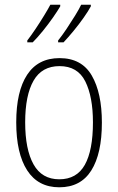

<svg xmlns="http://www.w3.org/2000/svg" viewBox="-20 -786 502 816"><path d="M413 -265Q413 -133 368 -61.5Q323 10 232 10Q142 10 95.5 -62Q49 -134 49 -266Q49 -398 95.5 -468.5Q142 -539 233 -539Q327 -539 370 -465Q413 -391 413 -265ZM87 -266Q87 -151 122.5 -87.5Q158 -24 232 -24Q306 -24 340.5 -85.5Q375 -147 375 -266Q375 -375 342.5 -440Q310 -505 233 -505Q158 -505 122.5 -443Q87 -381 87 -266ZM366 -759Q356 -740 336 -711.5Q316 -683 292.5 -654.5Q269 -626 250 -606H227V-614Q244 -635 263 -663.5Q282 -692 299 -719.5Q316 -747 325 -766H366ZM236 -759Q225 -740 205.5 -712Q186 -684 162.5 -655Q139 -626 119 -606H96V-614Q113 -636 132 -664.5Q151 -693 167.5 -720Q184 -747 194 -766H236Z"/></svg>

Font: Noto Sans Thai Cond ExtLt
Style: Regular
Weight: 200
Width: 3
Designer: Monotype Design Team
Foundry: Monotype Imaging Inc.
Version: Version 2.002; ttfautohint (v1.8.4.7-5d5b)